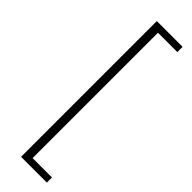

<svg xmlns="http://www.w3.org/2000/svg" viewBox="-319 -785 953 953"><g transform="rotate(45 157.5 -308.5)"><path d="M108 168H289V132H153V-748H289V-785H108Z"/></g></svg>

Font: Noto Sans HK Light
Style: Regular
Weight: 300
Designer: Ryoko NISHIZUKA 西塚涼子 (kana, bopomofo & ideographs); Paul D. Hunt (Latin, Greek & Cyrillic); Sandoll Communications 산돌커뮤니
Foundry: Adobe
Version: Version 2.004;hotconv 1.0.118;makeotfexe 2.5.65603